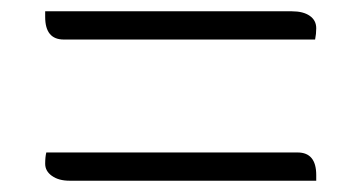

<svg xmlns="http://www.w3.org/2000/svg" viewBox="-20 -470 640 340"><path d="M60 -450H497Q517 -450 528.5 -442Q540 -434 540 -420Q540 -415 539.5 -410Q539 -405 538 -400H93Q60 -400 60 -440ZM62 -200H507Q540 -200 540 -160V-150H103Q84 -150 72 -158.5Q60 -167 60 -180Q60 -186 60.5 -191Q61 -196 62 -200Z"/></svg>

Font: Recursive Mn Csl St Lt
Style: Regular
Weight: 300
Monospace: yes
Version: Version 1.079;hotconv 1.0.112;makeotfexe 2.5.65598; ttfautoh